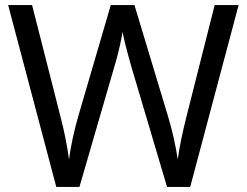

<svg xmlns="http://www.w3.org/2000/svg" viewBox="-20 -734 970 754"><path d="M917 -714 727 0H636L497 -468Q489 -497 481 -526Q473 -555 468 -577.5Q463 -600 461 -609Q460 -596 450.5 -553.5Q441 -511 427 -465L292 0H201L12 -714H106L217 -278Q229 -232 237.5 -189Q246 -146 251 -108Q256 -147 266 -193Q276 -239 289 -283L415 -714H508L639 -280Q653 -234 663 -188.5Q673 -143 678 -108Q683 -145 692 -188.5Q701 -232 713 -279L823 -714Z"/></svg>

Font: Noto Sans NKo
Style: Regular
Weight: 400
Designer: Monotype Design Team
Foundry: Monotype Imaging Inc.
Version: Version 2.003; ttfautohint (v1.8.4.7-5d5b)